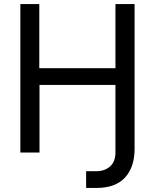

<svg xmlns="http://www.w3.org/2000/svg" viewBox="-20 -749 761 943"><path d="M547 0V-332H174V0H80V-729H173V-414H547V-729H641V-18Q641 72 594 123Q547 174 455 174H403V92H451Q494 92 520.5 68.5Q547 45 547 0Z"/></svg>

Font: ColatingCofangSans
Style: Regular
Weight: 400
Foundry: GNU
Version: Version 412.227;June 27, 2022;FontCreator 11.0.0.2412 32-bit